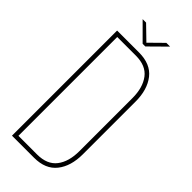

<svg xmlns="http://www.w3.org/2000/svg" viewBox="-264 -864 904 904"><g transform="rotate(45 188.0 -411.5)"><path d="M87 -823H110L178 -757L245 -823H270L187 -741H169ZM40 -700H186Q263 -700 300.5 -652Q338 -604 338 -525V-174Q338 -95 300.5 -47.5Q263 0 187 0H40ZM62 -21H186Q253 -21 284.5 -62Q316 -103 316 -173V-526Q316 -596 284.5 -637.5Q253 -679 186 -679H62Z"/></g></svg>

Font: Bebas Neue Light
Style: Regular
Weight: 300
Designer: Ryoichi Tsunekawa
Foundry: Ryoichi Tsunekawa
Version: Version 1.003;PS 001.003;hotconv 1.0.70;makeotf.lib2.5.58329